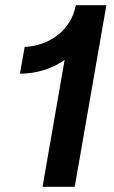

<svg xmlns="http://www.w3.org/2000/svg" viewBox="-20 -720 438 740"><path d="M144 0H268L390 -700H272C256 -608 175 -544 75 -539L57 -436C120 -436 181 -455 229 -489Z"/></svg>

Font: Fixel Display 20240404 SemiBold
Style: Italic
Weight: 600
Italic angle: -10°
Designer: AlfaBravo + MacPaw
Foundry: Kyrylo Tkachov, Marchela Mozhyna, Serhii Makarenko, Maria Weinstein, Zakhar Kryvoshyya
Version: Version 1.211;Glyphs 3.2 (3225)